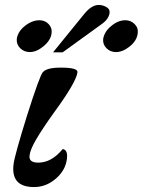

<svg xmlns="http://www.w3.org/2000/svg" viewBox="-20 -742 578 778"><path d="M251 -97Q245 -51 205 -17Q166 16 118 16Q23 16 35 -77Q39 -111 89 -272Q142 -439 154 -450Q170 -468 226 -468Q295 -468 294 -450Q290 -410 196 -282Q151 -219 126.5 -177Q102 -135 100 -113Q95 -83 135 -83Q189 -83 234 -138Q256 -135 251 -97ZM538 -607Q535 -578 506 -554Q477 -531 450 -531Q427 -531 411.5 -546.5Q396 -562 398 -584Q403 -614 430 -636Q458 -660 488 -660Q510 -660 525.5 -644.5Q541 -629 538 -607ZM424 -690Q421 -665 393 -645L234 -530H195L321 -685Q351 -722 380 -722Q396 -722 411 -713.5Q426 -705 424 -690ZM189 -607Q186 -580 157 -555Q128 -531 101 -531Q78 -531 62 -546.5Q46 -562 48 -585Q53 -615 81 -637Q110 -660 140 -660Q162 -660 177 -644.5Q192 -629 189 -607Z"/></svg>

Font: DG Didot
Style: Bold Italic
Weight: 700
Designer: David Gatwood, Takis Katsoulidis, and George D. Matthiopoulos
Foundry: David Gatwood
Version: Version 1.0